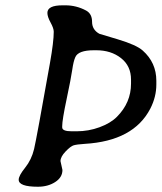

<svg xmlns="http://www.w3.org/2000/svg" viewBox="-20 -709 608 722"><path d="M472.7 -394.5V-409.7Q472.7 -460.9 435.1 -490.5Q397.5 -520 342.3 -520H333Q274.4 -520 263.2 -494.1Q256.3 -479 251.7 -446.8Q247.1 -414.6 230.5 -336.2Q213.9 -257.8 213.9 -234.4V-230Q213.9 -215.3 249.5 -215.3H268.1Q313 -215.3 354.2 -230.5Q395.5 -245.6 419.4 -269.5Q472.7 -322.8 472.7 -394.5ZM122.6 -6.8Q50.3 -6.8 50.3 -33.2Q50.3 -48.3 74.5 -78.4Q98.6 -108.4 108.2 -148.7Q117.7 -189 168 -472.7Q182.1 -552.2 182.1 -589.8Q182.1 -602.5 170.2 -624.3Q158.2 -646 158.2 -660.6Q158.2 -689 215.3 -689H226.1Q267.1 -689 303.7 -669.4Q326.2 -657.2 326.2 -627.2Q326.2 -597.2 353.5 -582Q354 -582 423.3 -561Q493.2 -540 516.6 -519Q567.9 -473.6 567.9 -405.3V-403.8V-391.6Q567.9 -344.7 545.4 -300.8Q482.4 -178.7 298.3 -168Q268.6 -166 257.1 -162.6Q245.6 -159.2 226.6 -139.4Q207.5 -119.6 207.5 -103L214.8 -69.8Q214.8 -42 187.5 -24.4Q160.2 -6.8 122.6 -6.8Z"/></svg>

Font: Averia Libre
Style: Italic
Weight: 400
Italic angle: -7.90001°
Version: Version 1.002